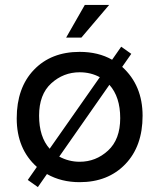

<svg xmlns="http://www.w3.org/2000/svg" viewBox="-20 -731 648 781"><path d="M477 -459Q560 -384 560 -260Q560 -136 489.5 -63Q419 10 304 10Q229 10 171 -23L134 30L93 1L130 -52Q48 -125 48 -249.5Q48 -374 118 -447Q188 -520 304 -520Q380 -520 436 -488L473 -541L514 -512ZM182 -126 386 -417Q349 -437 304 -437Q238 -437 188.5 -392Q139 -347 139 -260.5Q139 -174 182 -126ZM304 -73Q370 -73 419.5 -118.5Q469 -164 469 -250.5Q469 -337 425 -386L221 -94Q260 -73 304 -73ZM325 -711H424L311 -578H249Z"/></svg>

Font: Varela
Style: Regular
Weight: 400
Designer: Joe Prince
Foundry: Joe Prince
Version: Version 1.000